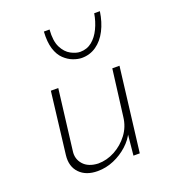

<svg xmlns="http://www.w3.org/2000/svg" viewBox="-121 -726 740 828"><g transform="rotate(-20 249.0 -312.5)"><path d="M187 10Q134 10 104.5 -20.5Q75 -51 81 -102L115 -385H149L115 -108Q110 -73 132.5 -47.5Q155 -22 200 -20Q240 -20 277 -40Q314 -60 339.5 -94Q365 -128 370 -172L397 -385H430L383 0H354L365 -112L368 -103Q355 -73 326.5 -47Q298 -21 262 -5.5Q226 10 187 10ZM290 -472Q272 -472 250.5 -480Q229 -488 210 -506Q191 -524 181 -555.5Q171 -587 174 -635H200Q196 -583 211 -553.5Q226 -524 249.5 -511.5Q273 -499 292 -499Q323 -499 346 -517.5Q369 -536 384 -567.5Q399 -599 405 -635H431Q424 -587 405 -550Q386 -513 356.5 -492.5Q327 -472 290 -472Z"/></g></svg>

Font: Josefin Sans ExtraLight
Style: Italic
Weight: 250
Italic angle: -7°
Designer: Santiago Orozco
Foundry: Typemade
Version: Version 2.000